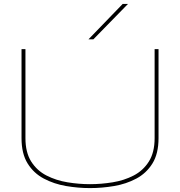

<svg xmlns="http://www.w3.org/2000/svg" viewBox="-20 -951 920 981"><path d="M90 -245V-700H110V-245Q110 -172 139.5 -125.5Q169 -79 218 -54Q267 -29 325 -19.5Q383 -10 440 -10Q497 -10 555.5 -19.5Q614 -29 662.5 -54Q711 -79 740.5 -125.5Q770 -172 770 -245V-700H790V-245Q790 -166 759 -116Q728 -66 676.5 -38.5Q625 -11 563 -0.5Q501 10 440 10Q379 10 317.5 -0.5Q256 -11 204 -38.5Q152 -66 121 -116Q90 -166 90 -245ZM432 -750 607 -931H634L457 -750Z"/></svg>

Font: Georama Extended Thin
Style: Regular
Weight: 100
Width: 7
Designer: Jean-Baptiste Levee
Foundry: Production Type
Version: Version 1.000